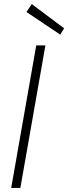

<svg xmlns="http://www.w3.org/2000/svg" viewBox="-20 -923 335 943"><path d="M35 0 158 -700H203L80 0ZM276 -753 110 -864 136 -903 295 -784Z"/></svg>

Font: DM Sans 11pt ExtraLight
Style: Italic
Weight: 250
Italic angle: -10°
Version: Version 4.004;gftools[0.9.30]